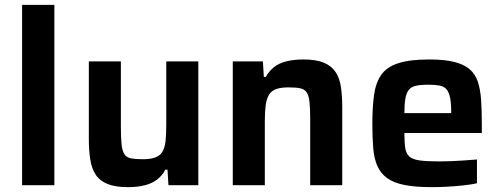

<svg xmlns="http://www.w3.org/2000/svg" viewBox="-20 -763 2058 791"><path d="M71 0V-743H204V0Z M507 8Q455 8 423 -5Q391 -18 374.5 -43Q358 -68 352 -105Q346 -142 346 -191V-510H478V-240Q478 -194 481 -167Q484 -140 493 -127Q502 -114 520 -110.5Q538 -107 568 -107Q600 -107 620 -114.5Q640 -122 649.5 -138.5Q659 -155 662 -181.5Q665 -208 665 -246V-510H797V0H674L670 -64H661Q649 -40 627.5 -23.5Q606 -7 576 0.5Q546 8 507 8Z M939 0V-510H1063L1067 -446H1075Q1089 -471 1109.5 -487Q1130 -503 1160.5 -510.5Q1191 -518 1230 -518Q1282 -518 1313.5 -505Q1345 -492 1362 -467Q1379 -442 1384.5 -405Q1390 -368 1390 -319V0H1258V-270Q1258 -316 1255 -343Q1252 -370 1243 -383Q1234 -396 1216 -399.5Q1198 -403 1168 -403Q1136 -403 1116.5 -395.5Q1097 -388 1087.5 -371.5Q1078 -355 1074.5 -328.5Q1071 -302 1071 -264V0Z M1759 8Q1691 8 1646 -1Q1601 -10 1574.5 -29.5Q1548 -49 1534.5 -79.5Q1521 -110 1517.5 -153.5Q1514 -197 1514 -254Q1514 -322 1521 -372Q1528 -422 1550.5 -454.5Q1573 -487 1620.5 -502.5Q1668 -518 1747 -518Q1811 -518 1851 -508Q1891 -498 1914.5 -478Q1938 -458 1948.5 -426.5Q1959 -395 1962 -352Q1965 -309 1965 -254V-215H1646Q1646 -177 1649.5 -153.5Q1653 -130 1666.5 -118Q1680 -106 1709.5 -102Q1739 -98 1790 -98Q1811 -98 1837.5 -99Q1864 -100 1892.5 -102Q1921 -104 1945 -106V-8Q1923 -3 1891.5 0.5Q1860 4 1825.5 6Q1791 8 1759 8ZM1839 -281V-297Q1839 -336 1834.5 -359.5Q1830 -383 1819.5 -395Q1809 -407 1791 -410.5Q1773 -414 1745 -414Q1712 -414 1693 -409.5Q1674 -405 1664 -392.5Q1654 -380 1650 -356.5Q1646 -333 1646 -297H1857Z"/></svg>

Font: Saira Thin SemiBold
Style: Regular
Weight: 600
Version: Version 1.101